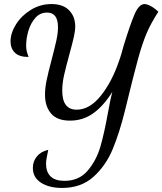

<svg xmlns="http://www.w3.org/2000/svg" viewBox="-20 -740 801 947"><path d="M142 88Q142 56 162 31.5Q182 7 218 -1Q207 49 207 67Q207 108 229.5 130Q252 152 298 152Q370 152 413 101Q456 50 475.5 -18Q495 -86 513 -187Q527 -263 534 -287Q492 -219 441 -182Q390 -145 325 -145Q262 -145 232 -180Q202 -215 202 -273Q202 -306 210 -344.5Q218 -383 235 -447Q250 -504 258 -540.5Q266 -577 266 -606Q266 -678 212 -678Q178 -678 155 -652.5Q132 -627 120.5 -589.5Q109 -552 109 -515Q109 -500 111.5 -489Q114 -478 121 -459Q75 -459 53.5 -480Q32 -501 32 -536Q32 -577 59 -620Q86 -663 132.5 -691.5Q179 -720 234 -720Q291 -720 321 -689Q351 -658 351 -610Q351 -589 344.5 -559Q338 -529 323 -475Q305 -409 296 -369Q287 -329 287 -293Q287 -199 358 -199Q422 -199 477 -267.5Q532 -336 567 -439Q573 -455 580 -479Q587 -503 590 -515Q621 -616 643 -668Q665 -720 693 -720Q705 -720 724.5 -709.5Q744 -699 761 -682Q724 -625 703 -575.5Q682 -526 661 -450Q640 -374 596 -193Q569 -84 535.5 -3.5Q502 77 441 132Q380 187 286 187Q222 187 182 161Q142 135 142 88Z"/></svg>

Font: Dancing Script
Style: Bold
Weight: 700
Designer: Pablo Impallari
Foundry: Pablo Impallari
Version: Version 2.000